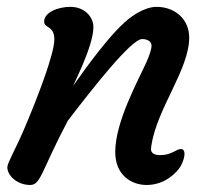

<svg xmlns="http://www.w3.org/2000/svg" viewBox="-20 -525 601 550"><path d="M1 -45.9C1 -22 29.3 4.9 66.4 4.9C97.2 4.9 98.6 -36.1 174.3 -179.2C246.1 -272.9 356 -413.1 387.2 -413.1C400.9 -413.1 414.1 -407.2 414.1 -394C414.1 -384.8 407.7 -364.7 398.9 -345.7C376 -294.9 310.1 -176.3 310.1 -89.8C310.1 -22.5 356.9 4.9 400.4 4.9C451.7 4.9 486.8 -30.3 497.6 -49.3C509.3 -69.8 514.6 -98.1 498 -98.1C485.4 -98.1 471.2 -80.6 439 -80.6C422.4 -80.6 412.6 -86.4 412.6 -97.2C412.6 -100.6 413.1 -104 413.6 -108.4C430.2 -215.3 522 -326.2 522 -417.5C522 -469.7 481.4 -505.4 428.2 -505.4C406.7 -505.4 382.3 -494.6 358.9 -478.5C302.7 -440.9 215.3 -315.4 190.4 -280.3C183.1 -269.5 247.6 -390.1 247.6 -447.3C247.6 -476.6 222.2 -505.4 181.6 -505.4C145.5 -505.4 106.4 -489.3 106.4 -462.9C106.4 -443.8 135.7 -452.1 135.7 -412.1C135.7 -370.6 87.4 -244.6 47.9 -152.3C24.4 -97.7 1 -58.1 1 -45.9Z"/></svg>

Font: Courgette
Style: Regular
Weight: 400
Designer: Karolina Lach
Foundry: Karolina Lach
Version: Version 1.002